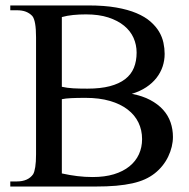

<svg xmlns="http://www.w3.org/2000/svg" viewBox="-20 -682 690 702"><path d="M612.3 -181.2Q612.3 -163.6 607.9 -145.5Q603.5 -127.4 595.2 -109.9Q586.9 -92.3 574.2 -76.4Q561.5 -60.5 545.4 -47.9Q529.8 -35.6 510 -26.6Q490.2 -17.6 464.1 -11.7Q438 -5.9 404.8 -2.9Q371.6 0 329.1 0H17.6V-18.6H41.5Q82.5 -18.6 101.1 -44.9Q106 -53.2 108.9 -71.3Q111.8 -89.4 111.8 -117.7V-545.4Q111.8 -606.9 98.1 -623.5Q88.4 -633.8 74.7 -639.2Q61 -644.5 41.5 -644.5H17.6V-662.1H303.2Q361.8 -662.1 405 -654.5Q448.2 -647 479.2 -633.8Q510.3 -620.6 530.3 -603Q550.3 -585.4 561.8 -565.9Q573.2 -546.4 577.6 -525.6Q582 -504.9 582 -484.9Q582 -460.9 574.5 -438.5Q566.9 -416 552 -397Q537.1 -377.9 514.6 -363Q492.2 -348.1 461.9 -338.9Q501 -331.5 529.3 -316.4Q557.6 -301.3 576.2 -280.8Q594.7 -260.3 603.5 -234.9Q612.3 -209.5 612.3 -181.2ZM479.5 -489.7Q479.5 -518.1 468.3 -543.5Q457 -568.8 433.8 -587.9Q410.6 -606.9 376 -618.2Q341.3 -629.4 294.4 -629.4Q269.5 -629.4 247.6 -627.2Q225.6 -625 206.1 -619.6V-364.7Q225.1 -360.4 247.6 -359.1Q270 -357.9 299.3 -357.9Q347.7 -357.9 381.8 -366.9Q416 -376 437.7 -392.8Q459.5 -409.7 469.5 -434.1Q479.5 -458.5 479.5 -489.7ZM499.5 -173.3Q499.5 -206.5 486.1 -234.1Q472.7 -261.7 446.5 -281.7Q420.4 -301.8 381.8 -313Q343.3 -324.2 293 -324.2Q261.7 -324.2 240.7 -323.2Q219.7 -322.3 206.1 -319.3V-47.9Q234.9 -41.5 262.7 -38.1Q290.5 -34.7 318.8 -34.7Q362.8 -34.7 396.5 -44.9Q430.2 -55.2 453.1 -73.7Q476.1 -92.3 487.8 -117.7Q499.5 -143.1 499.5 -173.3Z"/></svg>

Font: Campania
Style: Regular
Weight: 400
Version: Version 2.009